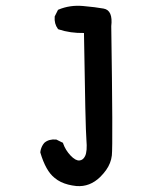

<svg xmlns="http://www.w3.org/2000/svg" viewBox="-20 -494 540 653"><path d="M239.7 138.7Q225.1 137.2 211.9 133.8Q198.7 130.4 187 124.8Q175.3 119.1 165.5 110.8Q135.7 87.4 117.2 24.9V23.9V22.9Q117.7 19 118.4 15.9Q119.1 12.7 120.4 9.5Q121.6 6.3 123 3.4Q124.5 0.5 126.2 -2.2Q127.9 -4.9 130.4 -7.8L130.9 -8.3Q138.7 -15.1 148.7 -17.8Q158.7 -20.5 170.4 -19.5H171.4L172.4 -19L191.9 -9.3L194.3 -8.3L194.8 -5.9Q202.6 16.6 220.2 35.2Q236.8 52.7 250 51.8Q262.7 50.8 269.5 36.6Q277.3 20.5 273.9 -18.1Q270.5 -58.1 265.6 -381.8Q219.2 -380.9 179.7 -394L178.2 -394.5L176.8 -396Q164.1 -413.1 166 -437V-438L166.5 -439L176.3 -458.5L177.2 -460.4L179.2 -461.4Q217.8 -477.5 262.2 -473.6Q283.7 -471.7 301.3 -469.5Q318.8 -467.3 332.5 -464.8Q364.7 -459 358.4 -404.8Q364.3 -1.5 360.4 34.7Q358.9 47.9 354 60.3Q349.1 72.8 340.8 84.5Q332.5 96.2 320.8 107.9Q303.2 125 283 132.8Q262.7 140.6 239.7 138.7Z"/></svg>

Font: NaikaiFont
Style: SemiBold
Weight: 600
Version: Version 1.89